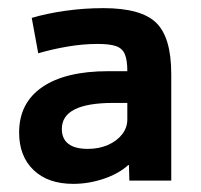

<svg xmlns="http://www.w3.org/2000/svg" viewBox="-20 -758 494 472"><path d="M160 -306Q98 -306 62.5 -340Q27 -374 27 -432Q27 -505 84 -544Q141 -583 246 -583H293Q293 -610 287 -624.5Q281 -639 265.5 -644.5Q250 -650 220 -650Q184 -650 146 -643.5Q108 -637 74 -627L58 -714Q95 -725 141 -731.5Q187 -738 234 -738Q327 -738 364 -702Q401 -666 401 -576V-314H298L297 -352H295Q272 -331 235 -318.5Q198 -306 160 -306ZM196 -392Q223 -392 245 -401.5Q267 -411 280 -427.5Q293 -444 293 -464V-505H259Q195 -505 163.5 -489Q132 -473 132 -441Q132 -417 148 -404.5Q164 -392 196 -392Z"/></svg>

Font: M PLUS 2 SemiBold
Style: Regular
Weight: 600
Designer: Coji Morishita
Foundry: UNDERFOREST DESIGN
Version: Version 1.001